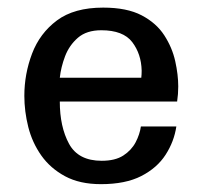

<svg xmlns="http://www.w3.org/2000/svg" viewBox="-20 -465 523 497"><path d="M345.7 -263.7H134.8Q137.7 -291 148.4 -319.3Q159.2 -347.7 181.6 -367.2Q204.1 -386.7 242.2 -386.7Q298.8 -386.7 322.3 -356Q345.7 -325.2 346.7 -282.2Q346.7 -271.5 345.7 -263.7ZM436.5 -137.7H344.7Q341.8 -117.2 331.1 -96.7Q320.3 -76.2 299.3 -62.5Q278.3 -48.8 243.2 -48.8Q182.6 -48.8 158.7 -92.8Q134.8 -136.7 134.8 -202.1H438.5Q441.4 -221.7 441.4 -241.2Q441.4 -271.5 433.6 -306.6Q425.8 -341.8 405.3 -373.5Q384.8 -405.3 346.7 -425.3Q308.6 -445.3 247.1 -445.3Q171.9 -445.3 127.4 -412.1Q83 -378.9 63 -326.2Q43 -273.4 43 -216.8Q43 -176.8 53.2 -136.2Q63.5 -95.7 86.9 -62.5Q110.4 -29.3 148.4 -8.8Q186.5 11.7 241.2 11.7Q304.7 11.7 345.7 -9.3Q386.7 -30.3 408.7 -64.5Q430.7 -98.6 436.5 -137.7Z"/></svg>

Font: Namkio Khamti Book
Style: Regular
Weight: 500
Designer: Debbi Hosken
Foundry: SIL International
Version: Version 3.917